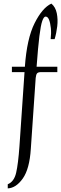

<svg xmlns="http://www.w3.org/2000/svg" viewBox="-20 -810 339 1065"><path d="M23 235V212Q58 198 69.5 148.5Q81 99 88 0L116 -410H46V-440H118Q129 -596 172 -681.5Q215 -767 265 -790Q288 -771 295 -736.5Q302 -702 297.5 -664Q293 -626 283 -593H261Q265 -626 262 -654.5Q259 -683 252 -700.5Q245 -718 233 -718Q223 -718 214.5 -694Q206 -670 198.5 -609.5Q191 -549 183 -440H298V-410H208Q192 -410 186 -403.5Q180 -397 178 -378L151 15Q144 127 106.5 180Q69 233 23 235Z"/></svg>

Font: Bona Nova SC
Style: Italic
Weight: 400
Italic angle: -4°
Designer: Mateusz Machalski
Foundry: Capitalics
Version: Version 4.001; ttfautohint (v1.8.4.7-5d5b)